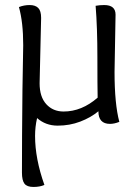

<svg xmlns="http://www.w3.org/2000/svg" viewBox="-20 -488 553 761"><path d="M438 -430 434 -203Q434 -76 453 -5Q433 3 416 3Q370 3 370 -47Q340 -22 298 -6Q256 10 208.5 10Q161 10 127 -20Q119 14 119 51Q119 141 156 245Q138 253 112.5 253Q87 253 77 240Q67 227 67 196Q67 58 69 -132L72 -309Q72 -400 55 -460Q75 -468 97.5 -468Q120 -468 131.5 -456.5Q143 -445 143 -417L137 -158Q137 -104 163.5 -75Q190 -46 232 -46Q304 -46 367 -101Q366 -144 366 -261Q366 -378 359 -465Q375 -468 393 -468Q438 -468 438 -430Z"/></svg>

Font: Overlock
Style: Regular
Weight: 400
Designer: Dario Muhafara
Foundry: Dario Manuel Muhafara
Version: Version 1.001